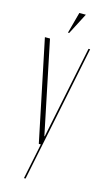

<svg xmlns="http://www.w3.org/2000/svg" viewBox="-127 -692 506 910"><g transform="rotate(15 126.0 -237.0)"><path d="M40 -496 134 -42H136L229 -496H237L100 175H92L128 0H118L15 -496ZM115 -545 143 -649H175L121 -545Z"/></g></svg>

Font: Moniqa Thin Display
Style: Regular
Weight: 100
Designer: Rajesh Rajput
Foundry: Rajesh Rajput
Version: Version 1.000